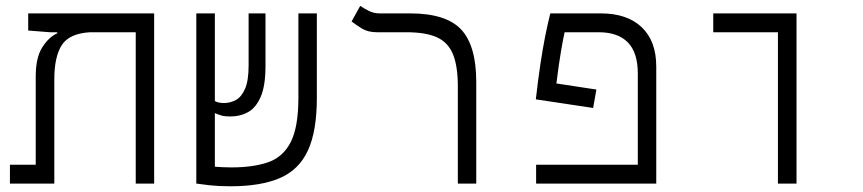

<svg xmlns="http://www.w3.org/2000/svg" viewBox="-20 -632 2970 661"><path d="M510.7 0H447.3V-521H289.6Q217.8 -516.6 192.4 -476.3Q167 -436 167 -359.4V0H14.2V-64.9H103V-368.7Q103 -433.1 125.2 -468.5Q147.5 -503.9 177.2 -517.6V-521H151.9L77.1 -526.9V-585.9H510.7Z M773.4 9.3Q733.4 9.3 702.1 5.9Q670.9 2.4 656.2 0H655.8V-585.9H719.7V-284.2Q731 -277.3 751.5 -277.3Q772.9 -277.3 792.2 -287.8Q811.5 -298.3 823.7 -326.4Q835.9 -354.5 835.9 -407.2V-585.9H894V-404.3Q894 -337.4 877.9 -299.6Q861.8 -261.7 834.5 -246.3Q807.1 -231 772.5 -231Q754.9 -231 743.2 -234.1Q731.4 -237.3 719.7 -242.7V-58.1Q731.4 -57.1 746.1 -56.4Q760.7 -55.7 777.3 -55.7Q852.1 -55.7 903.3 -73.5Q954.6 -91.3 981 -143.1Q1007.3 -194.8 1007.3 -295.9V-585.9H1070.8V-294.9Q1070.8 -180.2 1040 -113.8Q1009.3 -47.4 943.6 -19Q877.9 9.3 773.4 9.3Z M1619.6 -349.6V0H1556.2V-334Q1556.2 -404.8 1539.3 -445.6Q1522.5 -486.3 1483.9 -503.7Q1445.3 -521 1378.9 -521H1277.8Q1247.1 -521 1226.6 -533.4Q1206.1 -545.9 1190.4 -558.1L1220.2 -611.8Q1231.4 -604 1248.8 -595Q1266.1 -585.9 1286.1 -585.9H1391.6Q1515.6 -585.9 1567.6 -530.5Q1619.6 -475.1 1619.6 -349.6Z M2033.2 -323.7 2022 -260.3 1824.7 -290Q1832.5 -358.4 1840.3 -410.4Q1848.1 -462.4 1856.4 -504.6Q1864.7 -546.9 1874.5 -585.9H2048.3Q2139.2 -585.9 2189.2 -538.3Q2239.3 -490.7 2239.3 -402.8V0H1825.7V-64.9H2175.8V-378.4Q2175.8 -451.2 2141.4 -486.1Q2106.9 -521 2041.5 -521H1923.8Q1918.9 -499.5 1911.6 -457.3Q1904.3 -415 1895.5 -344.7Z M2658.2 0V-521H2435.5V-585.9H2722.2V0Z"/></svg>

Font: CaskaydiaMono NF Light
Style: Regular
Weight: 300
Designer: Aaron Bell
Foundry: Saja Typeworks
Version: Version 2111.001; ttfautohint (v1.8.4);Nerd Fonts 3.1.1